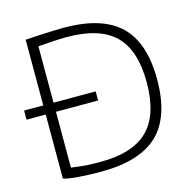

<svg xmlns="http://www.w3.org/2000/svg" viewBox="-109 -858 981 977"><g transform="rotate(-15 381.0 -369.5)"><path d="M7 -393H108V-739Q127 -740 154.5 -742Q182 -744 210.5 -745Q239 -746 265.5 -747Q292 -748 310 -748Q512 -748 607 -656.5Q702 -565 702 -371Q702 -175 606 -83Q510 9 305 9Q237 9 183 4.5Q129 0 108 -8V-345H7ZM315 -40Q486 -40 566.5 -120Q647 -200 647 -371Q647 -540 566.5 -619Q486 -698 314 -698Q299 -698 279.5 -697.5Q260 -697 239.5 -695.5Q219 -694 198.5 -692.5Q178 -691 162 -690V-393H384V-345H162V-51Q185 -48 204 -45.5Q223 -43 240.5 -42Q258 -41 276 -40.5Q294 -40 315 -40Z"/></g></svg>

Font: Encode Sans Wide
Style: ExtraLight
Weight: 200
Designer: Pablo Impallari, Andres Torresi
Foundry: Pablo Impallari, Andres Torresi
Version: Version 1.000; ttfautohint (v1.00) -l 8 -r 50 -G 200 -x 14 -